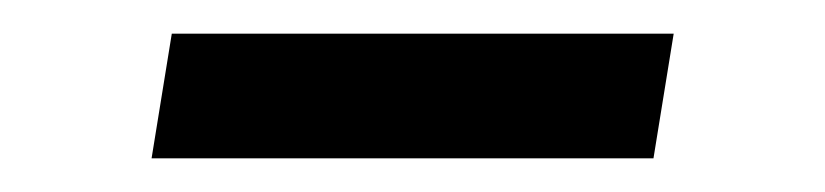

<svg xmlns="http://www.w3.org/2000/svg" viewBox="-20 -397 490 114"><path d="M70 -303 82 -377H380L368 -303Z"/></svg>

Font: Iosevka Etoile Oblique
Style: Regular
Weight: 400
Italic angle: -9°
Designer: Belleve Invis
Foundry: Belleve Invis
Version: Version 15.5.2; ttfautohint (v1.8.4)